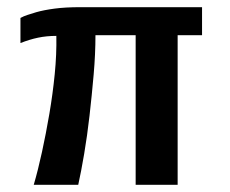

<svg xmlns="http://www.w3.org/2000/svg" viewBox="-20 -515 640 535"><path d="M74 0Q86 -41 97 -91.5Q108 -142 117.5 -197.5Q127 -253 132.5 -308.5Q138 -364 137 -415Q110 -415 86 -410Q62 -405 37 -395V-465Q46 -470 57 -473.5Q68 -477 81 -481Q102 -487 132 -491Q162 -495 204 -495H543V-417H475V0H358V-417H246Q246 -365 241 -307.5Q236 -250 229.5 -193Q223 -136 214.5 -86Q206 -36 198 0Z"/></svg>

Font: Alumni Sans
Style: Bold
Weight: 700
Designer: Robert E. Leuschke
Foundry: Robert E. Leuschke
Version: Version 1.018